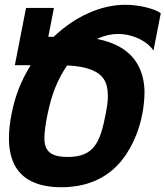

<svg xmlns="http://www.w3.org/2000/svg" viewBox="-20 -762 686 796"><path d="M234.4 14.2C340.8 14.2 415.5 -23.4 466.8 -76.7C519 -130.9 556.2 -212.4 570.8 -293.5C576.2 -323.2 579.1 -355.5 579.1 -378.9C579.1 -424.8 567.9 -468.8 545.9 -502.9C514.2 -552.7 458 -586.4 381.3 -600.6C410.2 -613.8 439.9 -621.1 470.2 -621.1C500 -621.1 529.8 -613.8 555.7 -601.6C581.5 -589.4 604 -571.8 616.2 -552.2L646.5 -707C636.7 -715.3 613.8 -724.6 586.4 -731.4C559.1 -738.3 527.8 -742.2 499 -742.2C447.8 -742.2 394.5 -729.5 344.2 -706.5C293.5 -683.6 245.6 -650.4 202.6 -609.4H180.2L203.6 -729H87.9L41.5 -491.7H106.9C64.9 -422.9 42.5 -362.3 28.3 -291.5C21 -254.9 17.1 -220.7 17.1 -189.5C17.1 -143.6 25.4 -104 43.9 -71.8C74.2 -19.5 133.8 14.2 234.4 14.2ZM260.3 -111.3C206.5 -111.3 179.2 -125.5 168.9 -155.3C165.5 -165 164.1 -176.8 164.1 -189.9C164.1 -216.3 169.9 -254.4 177.7 -291.5C194.3 -370.1 216.8 -429.2 258.3 -490.7C343.8 -486.8 389.6 -465.8 410.6 -433.6C422.4 -415.5 427.2 -392.1 427.2 -363.8C427.2 -341.8 424.3 -321.8 418.9 -293.5C406.7 -229 394.5 -186.5 373 -157.7C350.1 -127 316.9 -111.3 260.3 -111.3Z"/></svg>

Font: Hack
Style: Bold Oblique
Weight: 700
Italic angle: -12°
Monospace: yes
Designer: Christopher Simpkins
Foundry: Christopher Simpkins
Version: Version 2.010